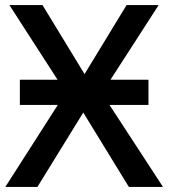

<svg xmlns="http://www.w3.org/2000/svg" viewBox="-20 -734 662 754"><path d="M207 -322 1 0H127L307 -292L486 0H620L410 -322H563V-421H414L603 -714H477L312 -443L147 -714H17L206 -421H58V-322Z"/></svg>

Font: OpenSansMMV
Style: Semibold
Weight: 600
Designer: Steve Matteson
Foundry: Ascender Corporation
Version: Version 6.000